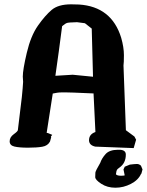

<svg xmlns="http://www.w3.org/2000/svg" viewBox="-20 -689 682 892"><path d="M538.1 6.8Q564.5 8.8 564.5 28.8Q564.5 28.8 564.5 29.3V29.8Q564.5 68.8 535.2 89.4Q524.9 96.7 523.4 100.1Q522 103.5 521 106.4L518.6 120.6Q523.9 127.4 541.5 127.4Q543 127.4 543.9 127.4L558.6 126.5Q558.6 125.5 558.6 124.5Q558.6 124 559.1 124Q559.1 123 558.6 122.1L553.7 98.1L559.6 85.4L583.5 75.7Q606.9 72.8 616.5 72.8Q626 72.8 634.8 80.6L642.1 98.1L636.7 118.2L635.3 118.7Q622.6 147.5 588.1 165.3Q553.7 183.1 516.1 183.1Q478.5 183.1 450.4 164.8Q422.4 146.5 422.4 133.8Q422.4 121.1 423.1 113Q423.8 105 445.8 67.4Q452.6 46.9 470.5 26.9Q488.3 6.8 528.3 6.8ZM393.6 -37.6Q393.6 -65.4 423.3 -75.7Q418.5 -165.5 414.6 -254.9Q384.8 -255.9 322.8 -258.8Q300.3 -259.8 284.2 -259.8Q278.8 -259.8 274.4 -259.8Q253.9 -259.8 246.1 -258.3Q231.4 -255.4 225.1 -254.4Q211.4 -163.1 196.8 -71.8Q198.7 -71.3 202.6 -70.8L222.7 -62.5L216.3 -54.2L217.8 -51.3L212.4 -31.7Q202.1 -11.7 176.5 -7.3Q150.9 -2.9 110.4 -2.9Q69.8 -2.9 47.4 -8.1Q24.9 -13.2 24.9 -32.5Q24.9 -51.8 43.9 -65.4Q63 -79.1 63 -85L81.5 -238.3Q85.9 -281.7 87.4 -308.6L85.9 -333Q85.9 -365.2 104.5 -443.8Q123 -522.5 156.2 -569.8Q189.5 -617.2 220.2 -643.1Q251 -668.9 310.1 -668.9Q324.7 -668.9 347.2 -668Q498.5 -658.2 543 -513.7Q555.7 -469.2 555.7 -432.9Q555.7 -396.5 553.7 -384.8L564.9 -84L604.5 -54.7L612.3 -40L601.1 -1L422.9 -7.8Q395.5 -13.7 393.6 -35.2ZM337.9 -585.9Q296.9 -585 290 -582Q282.2 -578.6 275.9 -573Q269.5 -567.4 268.6 -567.4Q253.9 -451.7 237.3 -336.9L317.9 -341.8Q365.2 -336.9 412.1 -332.5Q408.7 -444.3 406.2 -556.2L374.5 -581.1Z"/></svg>

Font: Drukaatie burti
Style: Bold
Weight: 700
Version: Version 0.14